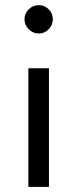

<svg xmlns="http://www.w3.org/2000/svg" viewBox="-20 -725 300 745"><path d="M75 -650Q75 -628 91.5 -611.5Q108 -595 130 -595Q153 -595 169 -611.5Q185 -628 185 -650Q185 -673 169 -689Q153 -705 130 -705Q108 -705 91.5 -689Q75 -673 75 -650ZM90 -460V0H170V-460Z"/></svg>

Font: Jost* Book
Style: Regular
Weight: 400
Version: Version 3.000